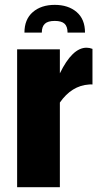

<svg xmlns="http://www.w3.org/2000/svg" viewBox="-20 -785 426 805"><path d="M82.5 -648.4Q82.5 -704.1 117.7 -734.4Q152.8 -764.6 209.5 -764.6Q266.1 -764.6 301.3 -734.6Q336.4 -704.6 336.4 -648.4H263.2Q263.2 -673.8 250.7 -685.5Q238.3 -697.3 209.5 -697.3Q180.7 -697.3 168 -685.3Q155.3 -673.3 155.3 -648.4ZM51.8 0V-578.1H231V-477.5Q283.2 -585 342.8 -585Q355 -585 367.7 -580.1V-430.7Q360.4 -431.6 353 -430.7Q280.3 -425.8 231 -355V0Z"/></svg>

Font: Oswald
Style: Heavy
Weight: 800
Designer: Vernon Adams
Foundry: Vernon Adams
Version: 3.0; ttfautohint (v0.95) -l 8 -r 50 -G 200 -x 0 -w "G" -W -c